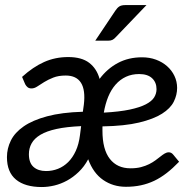

<svg xmlns="http://www.w3.org/2000/svg" viewBox="-20 -746 783 774"><path d="M8 0ZM552.5 -515Q583 -515 608.8 -505.5Q634.5 -496 653.5 -479.2Q672.5 -462.5 683.2 -440Q694 -417.5 694 -391.5Q694 -363 680.5 -336Q667 -309 633 -287.5Q599 -266 540.8 -252Q482.5 -238 393 -236.5V-219.5Q393 -143.5 422.8 -105.5Q452.5 -67.5 506 -67.5Q530 -67.5 548.2 -72.2Q566.5 -77 581 -84.2Q595.5 -91.5 606.8 -99.8Q618 -108 627 -115.2Q636 -122.5 644 -127.2Q652 -132 660.5 -132Q670.5 -132 678 -123L702 -94Q676.5 -67.5 652 -48.5Q627.5 -29.5 601.8 -17.2Q576 -5 548 1Q520 7 487.5 7Q436 7 396 -20.5Q356 -48 335.5 -104Q319.5 -74 297.2 -52.8Q275 -31.5 250.2 -18Q225.5 -4.5 199.2 1.8Q173 8 148.5 8Q81 8 44.5 -22Q8 -52 8 -112.5Q8 -147.5 23.8 -179.5Q39.5 -211.5 75.5 -236.5Q111.5 -261.5 170 -277.2Q228.5 -293 314 -295.5L318 -324Q325 -383 306.5 -412.2Q288 -441.5 245 -441.5Q215.5 -441.5 194.8 -433.2Q174 -425 158.2 -415.2Q142.5 -405.5 130.5 -397.5Q118.5 -389.5 107 -389.5Q97.5 -389.5 91.5 -394.2Q85.5 -399 81.5 -406.5L69 -436Q113 -476 157.8 -496Q202.5 -516 255 -516Q309 -516 339.5 -492.8Q370 -469.5 381.5 -428Q412 -469 455 -492Q498 -515 552.5 -515ZM307 -237.5Q248.5 -235 208.2 -226.2Q168 -217.5 143.2 -202.8Q118.5 -188 107.5 -168.2Q96.5 -148.5 96.5 -124.5Q96.5 -89.5 115.2 -73Q134 -56.5 165.5 -56.5Q191 -56.5 213.8 -65.5Q236.5 -74.5 254.8 -92.5Q273 -110.5 285.5 -137.8Q298 -165 302.5 -202ZM541 -447.5Q511.5 -447.5 487.8 -436.5Q464 -425.5 446 -405Q428 -384.5 416.2 -355.8Q404.5 -327 398.5 -292Q461.5 -295.5 502.8 -304.2Q544 -313 568 -325.5Q592 -338 601.5 -353.5Q611 -369 611 -386.5Q611 -414 593 -430.8Q575 -447.5 541 -447.5ZM570.5 -725.5 447 -596.5Q440 -588.5 433 -585.2Q426 -582 416 -582H364L445 -703Q452.5 -714.5 461 -720Q469.5 -725.5 485.5 -725.5Z"/></svg>

Font: Lato Medium
Style: Italic
Weight: 500
Italic angle: -7°
Designer: Lukasz Dziedzic
Foundry: tyPoland Lukasz Dziedzic
Version: Version 2.006; 2014-01-15